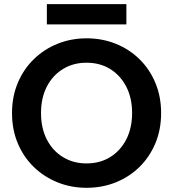

<svg xmlns="http://www.w3.org/2000/svg" viewBox="-20 -890 827 917"><path d="M393.4 7Q319.7 7 255 -19Q190.4 -45 141.4 -92.5Q92.4 -140 64.9 -205.5Q37.4 -271 37.4 -350.1Q37.4 -428.3 64.9 -493.9Q92.4 -559.5 141.4 -607.3Q190.4 -655 255 -681Q319.7 -707 393.4 -707Q468.2 -707 532.8 -681Q597.5 -655 646.2 -607.3Q695 -559.5 722.2 -493.9Q749.5 -428.3 749.5 -350.1Q749.5 -271 722 -205.5Q694.5 -140 646 -92.5Q597.5 -45 532.8 -19Q468.2 7 393.4 7ZM393.2 -109.5Q457.3 -109.5 506.2 -139.7Q555.1 -169.9 583 -224Q610.9 -278.2 610.9 -350.3Q610.9 -422.3 583 -476.2Q555.1 -530.1 506.2 -560.3Q457.3 -590.5 393.2 -590.5Q330 -590.5 280.7 -560.3Q231.3 -530.1 203.6 -476.2Q175.9 -422.3 175.9 -350.3Q175.9 -278.2 203.6 -224Q231.3 -169.9 280.7 -139.7Q330 -109.5 393.2 -109.5ZM203.8 -773.5V-870.3H583.6V-773.5Z"/></svg>

Font: Envelope Sans Variable
Style: Regular
Weight: 500
Designer: Andreas Rasmussen / Norman Anderson
Foundry: mail.de GmbH
Version: Version 1.150